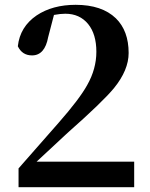

<svg xmlns="http://www.w3.org/2000/svg" viewBox="-20 -777 624 797"><path d="M537 -106V0H57V-78Q155 -190 223 -267Q310 -366 342 -424Q380 -491 380 -562Q380 -635 346 -677Q311 -720 251 -720Q231 -720 204 -715L180 -623Q166 -547 113 -547Q72 -547 54 -585Q63 -666 132 -713Q198 -757 294 -757Q403 -757 461 -701Q514 -649 514 -557Q514 -486 453 -411Q406 -354 260 -225Q227 -195 132 -106Z"/></svg>

Font: Source Han Serif SC
Style: Bold
Weight: 700
Designer: Ryoko NISHIZUKA  (kana & ideographs); Frank Grießhammer (Latin, Greek & Cyrillic); Wenlong ZHANG  (bopomofo); Sandoll Co
Foundry: Adobe Systems Incorporated
Version: Version 1.001 October 20, 2017